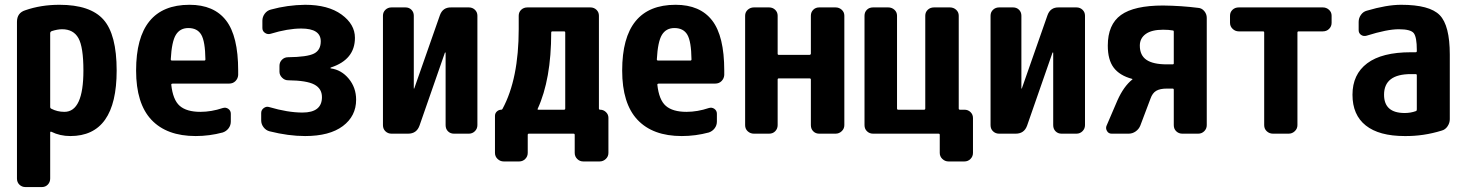

<svg xmlns="http://www.w3.org/2000/svg" viewBox="-20 -550 6040 790"><path d="M245.1 -89.8Q323.2 -89.8 323.2 -259.8Q323.2 -356.4 302.7 -393.1Q282.2 -429.7 235.4 -429.7Q216.8 -429.7 192.4 -421.9Q187.5 -419.9 186.5 -415V-110.4Q186.5 -104.5 191.4 -102.5Q215.8 -89.8 245.1 -89.8ZM224.6 -530.3Q351.6 -530.3 405.8 -469.2Q460 -408.2 460 -259.8Q460 9.8 269.5 9.8Q226.6 9.8 191.4 -7.8Q187.5 -9.8 186.5 -4.9V184.6Q186.5 199.2 176.8 209.5Q167 219.7 152.3 219.7H85Q70.3 219.7 60.1 210Q49.8 200.2 49.8 184.6V-460Q49.8 -497.1 84 -507.8Q148.4 -530.3 224.6 -530.3Z M820.3 -300.8Q825.2 -300.8 825.2 -305.7Q824.2 -379.9 808.1 -407.2Q792 -434.6 754.9 -434.6Q720.7 -434.6 703.6 -406.7Q686.5 -378.9 682.6 -305.7Q682.6 -300.8 688.5 -300.8ZM759.8 -530.3Q860.4 -530.3 910.2 -465.8Q960 -401.4 960 -259.8V-241.2Q959 -226.6 948.7 -216.3Q938.5 -206.1 922.9 -206.1H690.4Q685.5 -206.1 684.6 -202.1Q691.4 -138.7 719.7 -114.3Q748 -89.8 804.7 -89.8Q849.6 -89.8 896.5 -105.5Q909.2 -109.4 919.4 -102.1Q929.7 -94.7 929.7 -82V-49.8Q929.7 -34.2 920.4 -22Q911.1 -9.8 896.5 -4.9Q841.8 9.8 785.2 9.8Q666 9.8 603 -57.1Q540 -124 540 -259.8Q540 -530.3 759.8 -530.3Z M1340.8 -268.6Q1384.8 -262.7 1415 -226.1Q1445.3 -189.5 1445.3 -139.6Q1445.3 -72.3 1390.6 -31.2Q1335.9 9.8 1235.4 9.8Q1167 9.8 1088.9 -9.8Q1074.2 -13.7 1064.5 -26.4Q1054.7 -39.1 1054.7 -54.7V-85Q1054.7 -97.7 1065.4 -105.5Q1076.2 -113.3 1087.9 -109.4Q1164.1 -86.9 1224.6 -86.9Q1304.7 -86.9 1304.7 -150.4Q1304.7 -185.5 1273.4 -202.1Q1242.2 -218.8 1165 -219.7Q1151.4 -219.7 1140.6 -230.5Q1129.9 -241.2 1129.9 -254.9V-279.3Q1129.9 -293.9 1140.1 -304.2Q1150.4 -314.5 1165 -314.5Q1244.1 -315.4 1272 -329.6Q1299.8 -343.8 1299.8 -379.9Q1299.8 -432.6 1219.7 -432.6Q1164.1 -432.6 1093.8 -411.1Q1081.1 -407.2 1070.3 -414.6Q1059.6 -421.9 1059.6 -434.6V-464.8Q1059.6 -480.5 1069.3 -493.7Q1079.1 -506.8 1094.7 -510.7Q1162.1 -529.3 1235.4 -530.3Q1330.1 -530.3 1385.3 -490.2Q1440.4 -450.2 1440.4 -394.5Q1440.4 -304.7 1341.8 -272.5Q1339.8 -272.5 1339.8 -269.5Q1339.8 -268.6 1340.8 -268.6Z M1909.2 -519.5Q1923.8 -519.5 1934.1 -509.8Q1944.3 -500 1944.3 -485.4V-35.2Q1944.3 -20.5 1934.1 -10.3Q1923.8 0 1909.2 0H1847.7Q1833 0 1823.2 -9.8Q1813.5 -19.5 1813.5 -35.2V-333Q1813.5 -334 1812 -334Q1810.5 -334 1810.5 -333L1706.1 -33.2Q1694.3 0 1659.2 0H1590.8Q1576.2 0 1565.9 -9.8Q1555.7 -19.5 1555.7 -35.2V-485.4Q1555.7 -500 1565.9 -509.8Q1576.2 -519.5 1590.8 -519.5H1648.4Q1663.1 -519.5 1672.9 -509.8Q1682.6 -500 1682.6 -485.4V-186.5Q1682.6 -185.5 1683.6 -185.5Q1684.6 -185.5 1684.6 -186.5L1790 -487.3Q1801.8 -520.5 1836.9 -519.5Z M2305.7 -103.5V-416Q2305.7 -420.9 2300.8 -420.9H2252.9Q2248 -420.9 2248 -416Q2248 -223.6 2192.4 -102.5Q2190.4 -98.6 2195.3 -98.6H2300.8Q2305.7 -98.6 2305.7 -103.5ZM2449.2 -98.6Q2462.9 -98.6 2473.1 -88.9Q2483.4 -79.1 2483.4 -65.4V79.1Q2483.4 93.8 2472.7 104Q2461.9 114.3 2447.3 114.3H2379.9Q2365.2 114.3 2355 104Q2344.7 93.8 2344.7 79.1V4.9Q2344.7 0 2339.8 0H2156.2Q2151.4 0 2151.4 4.9V79.1Q2151.4 93.8 2141.1 104Q2130.9 114.3 2116.2 114.3H2052.7Q2038.1 114.3 2027.3 104Q2016.6 93.8 2016.6 79.1V-73.2Q2016.6 -84 2024.4 -91.3Q2032.2 -98.6 2043 -98.6Q2045.9 -98.6 2047.9 -102.5Q2114.3 -225.6 2114.3 -430.7V-485.4Q2114.3 -500 2124.5 -509.8Q2134.8 -519.5 2150.4 -519.5H2409.2Q2423.8 -519.5 2434.1 -509.8Q2444.3 -500 2444.3 -485.4V-103.5Q2444.3 -98.6 2449.2 -98.6Z M2820.3 -300.8Q2825.2 -300.8 2825.2 -305.7Q2824.2 -379.9 2808.1 -407.2Q2792 -434.6 2754.9 -434.6Q2720.7 -434.6 2703.6 -406.7Q2686.5 -378.9 2682.6 -305.7Q2682.6 -300.8 2688.5 -300.8ZM2759.8 -530.3Q2860.4 -530.3 2910.2 -465.8Q2960 -401.4 2960 -259.8V-241.2Q2959 -226.6 2948.7 -216.3Q2938.5 -206.1 2922.9 -206.1H2690.4Q2685.5 -206.1 2684.6 -202.1Q2691.4 -138.7 2719.7 -114.3Q2748 -89.8 2804.7 -89.8Q2849.6 -89.8 2896.5 -105.5Q2909.2 -109.4 2919.4 -102.1Q2929.7 -94.7 2929.7 -82V-49.8Q2929.7 -34.2 2920.4 -22Q2911.1 -9.8 2896.5 -4.9Q2841.8 9.8 2785.2 9.8Q2666 9.8 2603 -57.1Q2540 -124 2540 -259.8Q2540 -530.3 2759.8 -530.3Z M3418 -519.5Q3432.6 -519.5 3443.4 -509.8Q3454.1 -500 3454.1 -485.4V-35.2Q3454.1 -20.5 3443.4 -10.3Q3432.6 0 3418 0H3350.6Q3335.9 0 3326.2 -9.8Q3316.4 -19.5 3316.4 -35.2V-222.7Q3316.4 -227.5 3310.5 -227.5H3184.6Q3179.7 -227.5 3179.7 -222.7V-35.2Q3179.7 -20.5 3169.9 -10.3Q3160.2 0 3144.5 0H3082Q3067.4 0 3056.6 -9.8Q3045.9 -19.5 3045.9 -35.2V-485.4Q3045.9 -500 3056.6 -509.8Q3067.4 -519.5 3082 -519.5H3144.5Q3159.2 -519.5 3169.4 -509.8Q3179.7 -500 3179.7 -485.4V-329.1Q3179.7 -324.2 3184.6 -324.2H3310.5Q3315.4 -324.2 3316.4 -329.1V-485.4Q3316.4 -500 3326.2 -509.8Q3335.9 -519.5 3350.6 -519.5Z M3948.2 -98.6Q3962.9 -98.6 3973.1 -88.9Q3983.4 -79.1 3983.4 -64.5V79.1Q3983.4 93.8 3973.1 104Q3962.9 114.3 3948.2 114.3H3882.8Q3868.2 114.3 3857.4 104Q3846.7 93.8 3846.7 79.1V4.9Q3846.7 0 3841.8 0H3572.3Q3557.6 0 3547.4 -9.8Q3537.1 -19.5 3537.1 -35.2V-485.4Q3537.1 -500 3546.9 -509.8Q3556.6 -519.5 3572.3 -519.5H3634.8Q3649.4 -519.5 3660.2 -509.8Q3670.9 -500 3670.9 -485.4V-103.5Q3670.9 -98.6 3675.8 -98.6H3782.2Q3787.1 -98.6 3787.1 -103.5V-485.4Q3787.1 -500 3797.4 -509.8Q3807.6 -519.5 3823.2 -519.5H3888.7Q3903.3 -519.5 3914.1 -509.8Q3924.8 -500 3924.8 -485.4V-103.5Q3924.8 -98.6 3929.7 -98.6Z M4409.2 -519.5Q4423.8 -519.5 4434.1 -509.8Q4444.3 -500 4444.3 -485.4V-35.2Q4444.3 -20.5 4434.1 -10.3Q4423.8 0 4409.2 0H4347.7Q4333 0 4323.2 -9.8Q4313.5 -19.5 4313.5 -35.2V-333Q4313.5 -334 4312 -334Q4310.5 -334 4310.5 -333L4206.1 -33.2Q4194.3 0 4159.2 0H4090.8Q4076.2 0 4065.9 -9.8Q4055.7 -19.5 4055.7 -35.2V-485.4Q4055.7 -500 4065.9 -509.8Q4076.2 -519.5 4090.8 -519.5H4148.4Q4163.1 -519.5 4172.9 -509.8Q4182.6 -500 4182.6 -485.4V-186.5Q4182.6 -185.5 4183.6 -185.5Q4184.6 -185.5 4184.6 -186.5L4290 -487.3Q4301.8 -520.5 4336.9 -519.5Z M4809.6 -289.1V-419.9Q4809.6 -424.8 4804.7 -424.8Q4789.1 -427.7 4765.6 -427.7Q4718.8 -427.7 4694.3 -410.2Q4669.9 -392.6 4669.9 -362.3Q4669.9 -322.3 4697.3 -303.7Q4724.6 -285.2 4781.2 -285.2H4804.7Q4809.6 -285.2 4809.6 -289.1ZM4910.2 -517.6Q4924.8 -516.6 4935.1 -504.4Q4945.3 -492.2 4945.3 -476.6V-35.2Q4945.3 -20.5 4935.1 -10.3Q4924.8 0 4910.2 0H4844.7Q4830.1 0 4819.8 -9.8Q4809.6 -19.5 4809.6 -35.2V-180.7Q4809.6 -185.5 4804.7 -185.5H4781.2Q4752.9 -185.5 4737.3 -176.3Q4721.7 -167 4713.9 -144.5L4671.9 -33.2Q4666 -18.6 4652.8 -9.3Q4639.6 0 4624 0H4553.7Q4541 0 4534.7 -11.2Q4528.3 -22.5 4533.2 -33.2L4578.1 -137.7Q4603.5 -194.3 4638.7 -222.7Q4639.6 -222.7 4639.6 -223.6Q4639.6 -225.6 4637.7 -225.6Q4586.9 -239.3 4562.5 -271.5Q4538.1 -303.7 4538.1 -362.3Q4538.1 -449.2 4592.3 -488.3Q4646.5 -527.3 4765.6 -527.3Q4840.8 -526.4 4910.2 -517.6Z M5422.9 -519.5Q5437.5 -519.5 5448.2 -509.8Q5459 -500 5459 -485.4V-456.1Q5459 -441.4 5448.7 -431.2Q5438.5 -420.9 5422.9 -420.9H5323.2Q5318.4 -420.9 5318.4 -416V-35.2Q5318.4 -20.5 5307.6 -10.3Q5296.9 0 5282.2 0H5217.8Q5203.1 0 5192.4 -9.8Q5181.6 -19.5 5181.6 -35.2V-416Q5181.6 -420.9 5176.8 -420.9H5077.1Q5062.5 -420.9 5051.8 -431.2Q5041 -441.4 5041 -456.1V-485.4Q5041 -500 5051.3 -509.8Q5061.5 -519.5 5077.1 -519.5Z M5809.6 -99.6V-240.2Q5809.6 -245.1 5804.7 -245.1H5785.2Q5674.8 -245.1 5674.8 -160.2Q5674.8 -85 5759.8 -85Q5784.2 -85 5805.7 -92.8Q5809.6 -93.8 5809.6 -99.6ZM5745.1 -530.3Q5862.3 -530.3 5903.8 -487.8Q5945.3 -445.3 5945.3 -325.2V-59.6Q5945.3 -43.9 5936 -30.3Q5926.8 -16.6 5912.1 -12.7Q5836.9 10.7 5759.8 9.8Q5654.3 9.8 5599.6 -33.7Q5544.9 -77.1 5544.9 -160.2Q5544.9 -244.1 5605.5 -289.6Q5666 -335 5785.2 -335H5804.7Q5809.6 -335 5809.6 -339.8V-344.7Q5809.6 -396.5 5797.4 -413.1Q5785.2 -429.7 5735.4 -429.7Q5687.5 -429.7 5603.5 -403.3Q5590.8 -399.4 5580.6 -406.2Q5570.3 -413.1 5570.3 -425.8V-460Q5570.3 -475.6 5579.6 -488.8Q5588.9 -502 5603.5 -505.9Q5685.5 -530.3 5745.1 -530.3Z"/></svg>

Font: Rounded-L Mgen+ 1mn bold
Style: Bold
Weight: 700
Designer: [Source Han Sans]
Ryoko NISHIZUKA  (kana & ideographs); Paul D. Hunt (Latin, Greek & Cyrillic); Wenlong ZHANG  (bopomofo
Version: Version 1.059.20150602